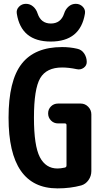

<svg xmlns="http://www.w3.org/2000/svg" viewBox="-20 -990 540 1019"><path d="M320.3 -918Q327.1 -940.4 343.8 -955.1Q360.4 -969.7 382.3 -969.7Q404.3 -969.7 419.4 -954.1Q434.6 -938.5 430.7 -917Q406.2 -769.5 249.5 -769.5Q92.8 -769.5 69.3 -917Q65.4 -938.5 80.6 -954.1Q95.7 -969.7 117.7 -969.7Q139.6 -969.7 156.2 -955.1Q172.9 -940.4 179.7 -918Q197.3 -865.2 250 -865.2Q302.7 -865.2 320.3 -918ZM408.2 -440.4Q431.6 -440.4 448.2 -423.3Q464.8 -406.2 464.8 -382.8V-82Q464.8 -55.7 449.7 -34.2Q434.6 -12.7 411.1 -5.9Q353.5 9.8 285.2 9.8Q25.4 9.8 25.4 -365.2Q25.4 -561.5 94.7 -650.9Q164.1 -740.2 309.6 -740.2Q351.6 -740.2 389.6 -731.4Q413.1 -726.6 426.8 -706.1Q440.4 -685.5 440.4 -661.1Q440.4 -641.6 423.8 -629.9Q407.2 -618.2 386.7 -623Q344.7 -631.8 309.6 -631.8Q226.6 -631.8 193.4 -575.2Q160.2 -518.6 160.2 -365.2Q160.2 -216.8 191.4 -156.2Q222.7 -95.7 285.2 -95.7Q301.8 -95.7 324.2 -100.6Q333 -102.5 333 -112.3V-326.2Q333 -335 324.2 -335H288.1Q265.6 -335 250.5 -350.6Q235.4 -366.2 235.4 -388.2Q235.4 -410.2 250.5 -425.3Q265.6 -440.4 288.1 -440.4Z"/></svg>

Font: Rounded Mgen+ 1mn bold
Style: Bold
Weight: 700
Designer: [Source Han Sans]
Ryoko NISHIZUKA  (kana & ideographs); Paul D. Hunt (Latin, Greek & Cyrillic); Wenlong ZHANG  (bopomofo
Version: Version 1.059.20150602